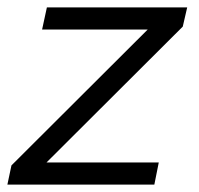

<svg xmlns="http://www.w3.org/2000/svg" viewBox="-20 -500 538 520"><path d="M11 -52 380 -420H94L107 -480H487L475 -428L106 -60H410L398 0H0Z"/></svg>

Font: Prompt Light
Style: Italic
Weight: 300
Italic angle: -12°
Designer: Katatrad Team
Foundry: CadsonDemak
Version: Version 1.000